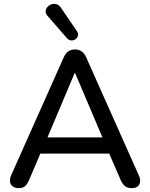

<svg xmlns="http://www.w3.org/2000/svg" viewBox="-20 -968 776 995"><path d="M78 7Q58 7 46 -2Q34 -11 32 -26Q30 -41 38 -60L309 -668Q319 -692 334.5 -702Q350 -712 369 -712Q387 -712 402.5 -702Q418 -692 428 -668L699 -60Q708 -41 706 -25.5Q704 -10 693 -1.5Q682 7 662 7Q640 7 627 -4Q614 -15 604 -38L534 -200L581 -172H155L201 -200L132 -38Q122 -14 110 -3.5Q98 7 78 7ZM367 -590 216 -232 191 -256H544L521 -232L369 -590ZM327 -770 227 -885Q216 -897 216.5 -909.5Q217 -922 225.5 -931.5Q234 -941 246.5 -945.5Q259 -950 272 -946.5Q285 -943 295 -929L379 -806Q387 -794 384 -783Q381 -772 371.5 -765Q362 -758 349.5 -758.5Q337 -759 327 -770Z"/></svg>

Font: Nunito ExtraLight SemiBold
Style: Regular
Weight: 600
Version: Version 3.602